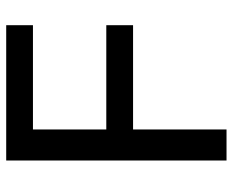

<svg xmlns="http://www.w3.org/2000/svg" viewBox="-87 -681 768 634"><g transform="rotate(-90 297.0 -364.0)"><path d="M84 0V-727.5H530.8V-639.2H186.5V-397H530.8V-308.6H186.5V0Z"/></g></svg>

Font: Inter Cardless
Style: Regular
Weight: 400
Designer: Rasmus Andersson
Foundry: rsms
Version: Version 4.001;git-9221beed3